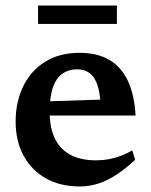

<svg xmlns="http://www.w3.org/2000/svg" viewBox="-20 -662 546 694"><path d="M267.5 -471Q332.5 -471 375.8 -445.2Q419 -419.5 442.5 -369Q466 -318.5 470 -244.5H130V-295L392 -303.5L344 -279.5Q342 -325.5 332.2 -354.5Q322.5 -383.5 304.2 -397.5Q286 -411.5 258.5 -411.5Q228.5 -411.5 206.2 -396.2Q184 -381 171.8 -347.5Q159.5 -314 159.5 -258Q159.5 -199 179 -160Q198.5 -121 235.8 -101.8Q273 -82.5 326.5 -82.5Q351 -82.5 373.2 -86.5Q395.5 -90.5 416.5 -98.5Q437.5 -106.5 458 -118.5L468.5 -84.5Q436 -54 403.5 -32.2Q371 -10.5 337.5 0.8Q304 12 269 12Q198 12 146 -17.2Q94 -46.5 65.2 -99.2Q36.5 -152 36.5 -222.5Q36.5 -293.5 63.8 -349.8Q91 -406 142.8 -438.5Q194.5 -471 267.5 -471ZM117.5 -575.5V-642H402.5V-575.5Z"/></svg>

Font: Newsreader SemiBold
Style: Regular
Weight: 600
Designer: Hugues Gentile
Foundry: Production Type
Version: Version 1.003